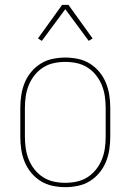

<svg xmlns="http://www.w3.org/2000/svg" viewBox="-20 -766 540 794"><path d="M250 8Q224 8 197.5 2.5Q171 -3 148.5 -17Q126 -31 109 -51.5Q92 -72 82 -96.5Q72 -121 68 -147.5Q64 -174 64 -200V-320Q64 -346 68 -372.5Q72 -399 82 -423.5Q92 -448 109 -468.5Q126 -489 148.5 -503Q171 -517 197.5 -522.5Q224 -528 250 -528Q276 -528 302.5 -522.5Q329 -517 351.5 -503Q374 -489 391 -468.5Q408 -448 418 -423.5Q428 -399 432 -372.5Q436 -346 436 -320V-200Q436 -174 432 -147.5Q428 -121 418 -96.5Q408 -72 391 -51.5Q374 -31 351.5 -17Q329 -3 302.5 2.5Q276 8 250 8ZM250 -10Q274 -10 297.5 -15Q321 -20 341.5 -33Q362 -46 377 -65Q392 -84 401 -106Q410 -128 413.5 -152Q417 -176 417 -200V-320Q417 -344 413.5 -368Q410 -392 401 -414Q392 -436 377 -455Q362 -474 341.5 -487Q321 -500 297.5 -505Q274 -510 250 -510Q226 -510 202.5 -505Q179 -500 158.5 -487Q138 -474 123 -455Q108 -436 99 -414Q90 -392 86.5 -368Q83 -344 83 -320V-200Q83 -176 86.5 -152Q90 -128 99 -106Q108 -84 123 -65Q138 -46 158.5 -33Q179 -20 202.5 -15Q226 -10 250 -10ZM153 -597 137 -607 237 -746H263L363 -607L347 -597L250 -728Z"/></svg>

Font: Iosevka Thin
Style: Regular
Weight: 100
Monospace: yes
Designer: Belleve Invis
Foundry: Belleve Invis
Version: Version 32.5.0; ttfautohint (v1.8.4)